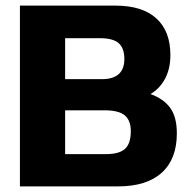

<svg xmlns="http://www.w3.org/2000/svg" viewBox="-20 -664 681 684"><path d="M51 -644H391Q487 -644 537 -598.5Q587 -553 587 -468Q587 -419 568 -383.5Q549 -348 516 -329Q563 -312 586.5 -279.5Q610 -247 610 -189Q610 -97 556 -48.5Q502 0 401 0H51ZM343 -382Q423 -382 423 -454Q423 -492 403 -510Q383 -528 335 -528H212V-382ZM359 -115Q404 -115 425 -133.5Q446 -152 446 -197Q446 -235 424.5 -253Q403 -271 353 -271H212V-115Z"/></svg>

Font: Kanit SemiBold
Style: Regular
Weight: 600
Designer: Katatrad Team
Foundry: CadsonDemak
Version: Version 1.030